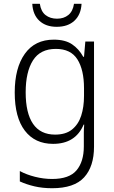

<svg xmlns="http://www.w3.org/2000/svg" viewBox="-20 -752 603 1017"><path d="M256 245Q205 245 162.5 235Q120 225 85 209V154Q120 173 165.5 184.5Q211 196 256 196Q347 196 385.5 150Q424 104 424 24V-11Q424 -31 424 -50Q424 -69 426 -92H423Q380 10 261 10Q165 10 111.5 -60Q58 -130 58 -262Q58 -392 111.5 -467Q165 -542 265 -542Q325 -542 361.5 -517.5Q398 -493 421 -451H425L432 -532H478V25Q478 130 425.5 187.5Q373 245 256 245ZM272 -39Q328 -39 361.5 -66Q395 -93 410 -139Q425 -185 425 -244V-284Q425 -382 390 -437.5Q355 -493 276 -493Q193 -493 154.5 -432Q116 -371 116 -263Q116 -153 155 -96Q194 -39 272 -39ZM280 -610Q223 -610 188.5 -642Q154 -674 151 -732H191Q197 -691 221.5 -672Q246 -653 282 -653Q318 -653 342 -672.5Q366 -692 372 -732H412Q409 -675 374.5 -642.5Q340 -610 280 -610Z"/></svg>

Font: Noto Sans Mono SemiCondensed Light
Style: Regular
Weight: 300
Width: 4
Designer: Monotype Design Team
Foundry: Monotype Imaging Inc.
Version: Version 2.014; ttfautohint (v1.8.4.7-5d5b)